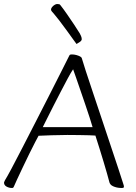

<svg xmlns="http://www.w3.org/2000/svg" viewBox="-20 -923 677 956"><path d="M40 13Q25 13 12.5 6Q0 -1 0 -14Q0 -16 2 -19.5Q4 -23 5 -26Q14 -40 37 -83Q60 -126 91 -186.5Q122 -247 157 -315Q192 -383 225 -448Q258 -513 284.5 -565.5Q311 -618 325 -646Q327 -650 329.5 -651Q332 -652 337 -652Q349 -652 360 -649Q371 -646 378.5 -642Q386 -638 387 -634Q392 -616 407 -570Q422 -524 443 -461.5Q464 -399 487 -330Q510 -261 531.5 -196.5Q553 -132 569.5 -82.5Q586 -33 593 -10Q595 -3 596 -0.5Q597 2 597 5Q597 9 595.5 11Q594 13 586 13Q572 13 561.5 10.5Q551 8 543.5 4.5Q536 1 532 -3Q530 -5 527.5 -9Q525 -13 523 -22Q520 -33 513 -58.5Q506 -84 496 -116.5Q486 -149 475.5 -183.5Q465 -218 455 -248Q445 -249 423.5 -249.5Q402 -250 374 -250.5Q346 -251 315 -251Q276 -251 236 -249.5Q196 -248 172 -247Q168 -240 155 -215Q142 -190 125.5 -156.5Q109 -123 93 -89Q77 -55 65 -29.5Q53 -4 50 4Q48 9 46 11Q44 13 40 13ZM193 -290H441Q436 -308 426 -338.5Q416 -369 404 -404.5Q392 -440 380 -474.5Q368 -509 358.5 -537Q349 -565 344 -578Q333 -562 317 -532Q301 -502 282.5 -466.5Q264 -431 246 -395.5Q228 -360 214 -332Q200 -304 193 -290ZM361 -704Q360 -705 346 -724.5Q332 -744 312.5 -771Q293 -798 274.5 -822Q256 -846 247 -856Q243 -860 238.5 -865.5Q234 -871 234 -875Q234 -881 239 -887.5Q244 -894 251.5 -898.5Q259 -903 264 -903Q272 -903 275 -902Q278 -901 281 -897Q296 -878 314 -852Q332 -826 349 -800.5Q366 -775 377 -757Q380 -752 383.5 -743.5Q387 -735 387 -728Q387 -720 375 -712.5Q363 -705 361 -704Z"/></svg>

Font: Briem Hand Thin
Style: Regular
Weight: 100
Designer: Gunnlaugur SE Briem, Eben Sorkin
Foundry: Sorkin Type Co.
Version: Version 1.003